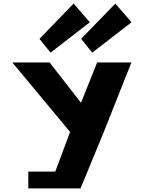

<svg xmlns="http://www.w3.org/2000/svg" viewBox="-20 -1050 801 1069"><path d="M199.7 -834 261.3 -757 480.2 -926 390 -1030ZM431.8 -834 493.4 -757 712.3 -926 622.1 -1030ZM48.7 -702.1 370.3 -315.4 287.5 -94.4H137.5V-0.9H252.5H428.3L560.1 -320.5L711.6 -702.1H520.8L431.1 -477.7L256.2 -702.1Z"/></svg>

Font: Hussar
Style: BdWide
Weight: 700
Foundry: Cannot Into Space Fonts
Version: Version 2.00